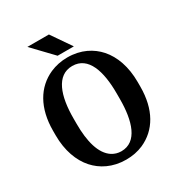

<svg xmlns="http://www.w3.org/2000/svg" viewBox="-209 -1040 1108 1189"><g transform="rotate(-30 345.0 -445.5)"><path d="M42 -339C42 -230 75 -142 127 -84C175 -30 249 10 346 10C391 10 431 2 468 -14C581 -64 647 -175 647 -339V-371C647 -481 615 -568 563 -627C515 -681 443 -721 345 -721C300 -721 259 -712 222 -696C109 -646 42 -534 42 -371ZM164 -901 299 -760H415L318 -901ZM190 -335V-376C190 -533 231 -660 345 -660C460 -660 499 -533 499 -376V-335C499 -179 460 -50 346 -50C321 -50 299 -57 280 -69C215 -111 190 -211 190 -335Z"/></g></svg>

Font: Aerodynamic
Style: Regular
Weight: 500
Designer: Google
Version: Version 2.000980; 2014